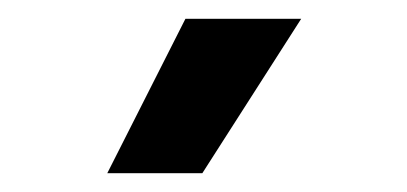

<svg xmlns="http://www.w3.org/2000/svg" viewBox="-20 -814 432 204"><path d="M177 -794H300L195 -630H94Z"/></svg>

Font: BLUETTI 2.0 Medium
Style: Italic
Weight: 500
Designer: Stijn de Vries
Foundry: tokotype
Version: Version 2.005;October 31, 2023;FontCreator 14.0.0.2814 64-bi